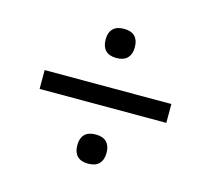

<svg xmlns="http://www.w3.org/2000/svg" viewBox="-78 -646 742 674"><g transform="rotate(15 293.0 -309.0)"><path d="M62.5 -273V-341.5H523V-273ZM294.5 -63.5Q268 -63.5 254.8 -77.2Q241.5 -91 241.5 -115V-118.5Q241.5 -142.5 254.8 -156Q268 -169.5 294.5 -169.5Q321 -169.5 334.2 -156Q347.5 -142.5 347.5 -118.5V-115Q347.5 -91 334.2 -77.2Q321 -63.5 294.5 -63.5ZM294.5 -447.5Q268 -447.5 254.8 -461.2Q241.5 -475 241.5 -499V-502.5Q241.5 -526.5 254.8 -540Q268 -553.5 294.5 -553.5Q321 -553.5 334.2 -540Q347.5 -526.5 347.5 -502.5V-499Q347.5 -475 334.2 -461.2Q321 -447.5 294.5 -447.5Z"/></g></svg>

Font: Anek Gujarati SemiExpanded
Style: Regular
Weight: 400
Width: 6
Designer: Mrunmayee Ghaisas (Gujarati), Yesha Goshar (Latin)
Foundry: Ek Type
Version: Version 1.003